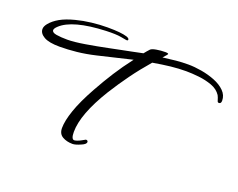

<svg xmlns="http://www.w3.org/2000/svg" viewBox="-99 -738 1183 956"><g transform="rotate(20 492.0 -259.5)"><path d="M357 43Q326 43 303.5 30Q281 17 281 -14Q281 -52 301 -110Q321 -168 365 -247Q396 -303 428 -353Q460 -403 500 -455L319 -412Q268 -400 221 -395Q174 -390 131 -390Q74 -390 47.5 -405.5Q21 -421 21 -444Q21 -458 34 -474Q52 -496 82 -513Q112 -530 159 -542Q197 -552 240 -557Q283 -562 323 -562Q361 -562 386 -559.5Q411 -557 427 -552Q441 -547 441 -540Q441 -533 430 -535Q429 -535 402 -540Q375 -545 322 -543Q147 -536 87 -479Q73 -466 73 -457Q73 -444 97 -440Q121 -436 155 -436Q190 -436 247.5 -445.5Q305 -455 368 -468Q402 -475 427 -480Q452 -485 477 -490Q502 -495 535 -502Q538 -506 546.5 -516Q555 -526 559 -530Q566 -537 589 -541Q612 -545 636 -545Q652 -545 652 -540Q652 -538 631 -515Q669 -520 700 -523Q731 -526 764 -526Q797 -526 835 -519.5Q873 -513 907 -499.5Q941 -486 962.5 -464.5Q984 -443 984 -414Q984 -398 972 -398Q965 -398 963 -407Q961 -415 958 -422Q955 -429 953 -433Q936 -459 903 -471Q870 -483 833 -487Q796 -491 766 -491Q726 -491 685 -486.5Q644 -482 592 -473Q546 -420 507.5 -367Q469 -314 434 -258Q343 -110 343 -16Q343 23 359 23Q363 23 372.5 20Q382 17 391 12Q412 0 413 0Q424 0 424 9Q424 21 399 31Q372 43 357 43Z"/></g></svg>

Font: Corinthia
Style: Bold
Weight: 700
Designer: Robert E. Leuschke
Foundry: Robert E. Leuschke
Version: Version 1.013; ttfautohint (v1.8.3)